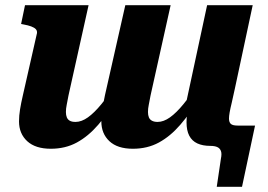

<svg xmlns="http://www.w3.org/2000/svg" viewBox="-20 -560 1028 737"><path d="M243 -194Q239 -172 236 -157.5Q233 -143 233 -130Q233 -118 236.5 -109.5Q240 -101 248 -96.5Q256 -92 270 -92Q293 -92 317.5 -109.5Q342 -127 369 -160Q396 -193 425 -238L431 -184Q395 -125 357 -81Q319 -37 275 -13Q231 11 175 11Q116 11 84.5 -18Q53 -47 53 -94Q53 -116 57 -140.5Q61 -165 68 -195L122 -433Q123 -442 117.5 -448Q112 -454 100 -458.5Q88 -463 71 -466L61 -468L76 -540H320ZM558 -194Q554 -172 551 -157.5Q548 -143 548 -130Q548 -118 551.5 -109.5Q555 -101 563.5 -96.5Q572 -92 585 -92Q608 -92 632.5 -109.5Q657 -127 684 -160Q711 -193 740 -238L746 -184Q710 -125 672 -81Q634 -37 590 -13Q546 11 490 11Q431 11 400 -18Q369 -47 369 -94Q369 -109 370.5 -124.5Q372 -140 375.5 -157.5Q379 -175 383 -195L461 -540H635ZM788 0Q758 0 737.5 -9.5Q717 -19 706.5 -39Q696 -59 696 -91Q696 -96 696.5 -104.5Q697 -113 698 -124.5Q699 -136 700 -149L689 -140L775 -540H950L882 -222Q875 -188 869.5 -165.5Q864 -143 861.5 -128.5Q859 -114 859 -105Q859 -91 866 -84.5Q873 -78 892 -78H959L909 157H812L828 49Q832 30 828 19.5Q824 9 814 4.5Q804 0 788 0Z"/></svg>

Font: Roboto Serif
Style: Bold Italic
Weight: 700
Italic angle: -10°
Designer: Greg Gazdowicz
Foundry: Commercial Type
Version: Version 1.008